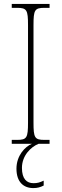

<svg xmlns="http://www.w3.org/2000/svg" viewBox="-20 -734 315 980"><path d="M40 0H143C108 14 64 60 64 127C64 195 100 226 150 226C171 226 185 222 203 213V188C182 198 170 201 151 201C117 201 92 180 92 123C92 59 139 15 177 0H233V-20H207C157 -20 151 -31 151 -108V-606C151 -683 157 -694 207 -694H233V-714H40V-694H67C117 -694 123 -683 123 -606V-108C123 -31 117 -20 67 -20H40Z"/></svg>

Font: Noto Serif Hebrew Condensed Thin
Style: Regular
Weight: 100
Width: 3
Designer: Monotype Design Team
Foundry: Monotype Imaging Inc.
Version: Version 2.004